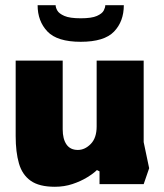

<svg xmlns="http://www.w3.org/2000/svg" viewBox="-20 -705 627 735"><path d="M190 10Q130 10 97.5 -13Q65 -36 52.5 -79.5Q40 -123 40 -184V-473H220V-210Q220 -173 234.5 -152Q249 -131 278 -131Q305 -131 327.5 -154Q350 -177 350 -221V-473H530V-161L551 -61L530 0H361V-49L351 -54Q338 -41 313.5 -26Q289 -11 257.5 -0.5Q226 10 190 10ZM289 -545Q199 -545 161.5 -584.5Q124 -624 124 -685H193Q193 -676 199.5 -664.5Q206 -653 226.5 -644Q247 -635 289 -635Q331 -635 351 -644Q371 -653 377 -664.5Q383 -676 383 -685H454Q454 -623 416.5 -584Q379 -545 289 -545Z"/></svg>

Font: Rowdies
Style: Regular
Weight: 400
Designer: Jaikishan Patel
Version: Version 1.000; ttfautohint (v1.8.3)